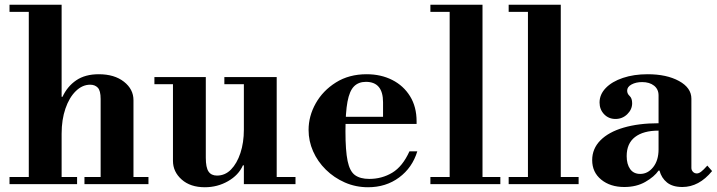

<svg xmlns="http://www.w3.org/2000/svg" viewBox="-20 -774 3013 807"><path d="M403 -15V-358Q403 -393 391 -405.5Q379 -418 359 -418Q326.1 -418 298.5 -391Q270.9 -364 255 -317.5Q239 -271 239 -212L219 -367.1H242.7Q263 -411 300.5 -436.5Q338 -462 395 -462Q461 -462 501 -430.5Q541 -399 541 -353V-15ZM20 0V-30H304V0ZM335 0V-30H604V0ZM101 -15V-738H239V-15ZM20 -724V-754H239V-724Z M841 13Q780 13 743.5 -19.5Q707 -52 707 -97.9V-435H845V-111Q845 -70 856.5 -53Q868 -36 892 -36Q926 -36 951 -61.5Q976 -87 990.5 -130.8Q1005 -174.7 1005 -229L1025 -79H1001Q983 -38 938.5 -12.5Q894 13 841 13ZM1005 0V-30H1222V0ZM629 -420V-450H845V-420ZM1005 -15V-435H1143V-15ZM923 -420V-450H1143V-420Z M1527 13Q1475 13 1429.5 -7Q1384 -27 1349.5 -61Q1315 -95 1296 -138Q1277 -181 1277 -228Q1277 -286 1307 -339.5Q1337 -393 1392 -427.5Q1447 -462 1521 -462Q1581 -462 1628.5 -438Q1676 -414 1703.5 -369.5Q1731 -325 1731 -264V-253H1384V-283H1590V-344Q1590 -430 1518 -430Q1487 -430 1468 -411Q1449 -392 1440.5 -346.5Q1432 -301 1432 -222Q1432 -141 1441 -97.5Q1450 -54 1472 -38Q1494 -22 1532 -22Q1585 -22 1628.5 -48Q1672 -74 1701 -138H1734Q1713 -69 1657.5 -28Q1602 13 1527 13Z M1870 -15V-738H2008V-15ZM1789 0V-30H2083V0ZM1789 -724V-754H2008V-724Z M2199 -15V-738H2337V-15ZM2118 0V-30H2412V0ZM2118 -724V-754H2337V-724Z M2604 12Q2545 12 2507 -19Q2469 -50 2469 -101Q2469 -149 2503.5 -184Q2538 -219 2601 -237.5Q2664 -256 2748 -256V-373Q2748 -399 2729 -414Q2710 -429 2679 -429Q2653 -429 2634.5 -419Q2616 -409 2616 -393Q2616 -380 2626.5 -370.5Q2637 -361 2637 -340Q2637 -314 2616.5 -294Q2596 -274 2567 -274Q2538 -274 2519 -294Q2500 -314 2500 -343Q2500 -377 2526 -404Q2552 -431 2598 -446.5Q2644 -462 2702 -462Q2782 -462 2834 -433.5Q2886 -405 2886 -359V-68Q2886 -59 2892.5 -52Q2899 -45 2909 -45Q2917 -45 2926.5 -52Q2936 -59 2953 -78L2973 -55Q2918 12 2848 12Q2807 12 2783.5 -7Q2760 -26 2752 -57H2748Q2730 -31 2692.5 -9.5Q2655 12 2604 12ZM2671 -43Q2703 -43 2725.5 -71.5Q2748 -100 2748 -146V-225Q2684 -225 2649 -198Q2614 -171 2614 -118Q2614 -84 2628.5 -63.5Q2643 -43 2671 -43Z"/></svg>

Font: Libre Bodoni
Style: Regular
Weight: 400
Designer: Pablo Impallari, Rodrigo Fuenzalida
Foundry: Impallari Type
Version: Version 2.005;gftools[0.9.23]